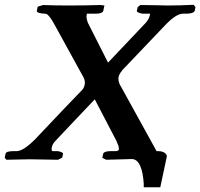

<svg xmlns="http://www.w3.org/2000/svg" viewBox="-33 -668 839 804"><path d="M519.5 -2Q519.5 -2 411.6 1L395.5 -6.8L398.9 -23.9Q402.8 -34.7 429.2 -35.2H453.6Q462.9 -36.1 464.8 -42Q466.3 -53.7 455.6 -74.2H456.5Q440.9 -103.5 410.2 -163.1Q378.9 -223.1 363.8 -252Q337.4 -224.1 280.8 -164.6Q224.1 -105 198.2 -77.1Q186.5 -64.9 183.6 -49.8Q181.6 -35.6 187.5 -35.2H208.5Q231 -31.2 231 -23.9L227.5 -7.8L210 1Q209.5 1 90.3 -1L-6.3 1L-13.2 -7.8L-9.8 -23.9Q-8.3 -30.3 0.7 -32.7Q9.8 -35.2 24.4 -35.2H37.6Q65.9 -36.1 115.2 -85.9Q252.9 -231.9 312.5 -293Q319.3 -301.3 321.8 -314.9Q324.2 -327.1 317.9 -341.8L195.8 -564Q173.3 -605.5 160.6 -609.9Q157.2 -610.8 153.8 -610.8H151.9Q121.6 -612.8 121.1 -622.1L125 -640.1L147.5 -647Q195.3 -645 252 -645Q323.7 -645 387.7 -647Q390.1 -647 404.3 -645L399.4 -622.1Q395.5 -611.3 371.1 -610.8H331.1Q330.6 -608.9 329.6 -604Q327.6 -591.8 335.4 -571.8L419.4 -405.8Q509.8 -500.5 576.7 -571.8Q590.8 -587.9 594.2 -603L595.7 -610.8H563Q540 -615.2 540 -622.1L543.5 -638.2L554.7 -647Q566.9 -647 626 -646Q662.1 -645 667 -645Q720.7 -645 777.8 -647.9L785.6 -638.2L782.2 -622.1Q777.3 -611.3 749 -610.8H733.9Q706.5 -610.8 664.6 -568.8Q660.2 -564.5 657.2 -561L477.1 -372.1H478Q466.8 -359.4 463.4 -345.2Q460.9 -330.6 468.8 -314L595.2 -85L622.6 -35.2H628.4Q653.3 -35.2 663.1 -21.5Q666 -16.6 665.5 -12.2L638.2 116.2H569.3Q569.3 115.2 568.4 106H569.3Q563 -0.5 519.5 -2Z"/></svg>

Font: Linux Libertine Slanted O
Style: Bold Slanted
Weight: 700
Designer: Philipp H. Poll
Foundry: Philipp H. Poll
Version: Version 5.0.0